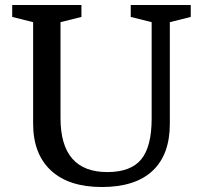

<svg xmlns="http://www.w3.org/2000/svg" viewBox="-20 -740 816 771"><path d="M589 -264V-651L505 -672V-720H746V-672L662 -651V-243Q662 -119 592.5 -54Q523 11 389 11Q256 11 184.5 -55.5Q113 -122 113 -244V-651L29 -672V-720H307V-672L223 -651V-266Q223 -49 411 -49Q505 -49 547 -100Q589 -151 589 -264Z"/></svg>

Font: Domine Medium
Style: Regular
Weight: 500
Designer: Pablo Impallari, Rodrigo Fuenzalida, Brenda Gallo
Foundry: Pablo Impallari, Rodrigo Fuenzalida, Brenda Gallo
Version: Version 2.000